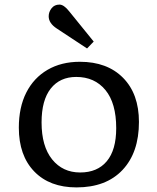

<svg xmlns="http://www.w3.org/2000/svg" viewBox="-20 -802 683 836"><path d="M313 14Q196 14 129 -55.5Q62 -125 62 -246Q62 -335 94.5 -399Q127 -463 187 -498Q247 -533 328 -533Q447 -533 516 -463Q585 -393 585 -271Q585 -138 513.5 -62Q442 14 313 14ZM329 -51Q404 -51 445 -100Q486 -149 486 -244Q486 -353 439 -410Q392 -467 312 -467Q241 -467 201 -416.5Q161 -366 161 -269Q161 -165 207 -108Q253 -51 329 -51ZM359 -591 227 -678Q192 -701 192 -731Q192 -750 204.5 -766Q217 -782 239 -782Q258 -782 281 -753L388 -621Z"/></svg>

Font: Literata 7pt
Style: Regular
Weight: 400
Designer: Latin by Veronika Burian and Jose Scaglione. Greek by Irene Vlachou. Cyrillic by Vera Evstafieva.
Foundry: TypeTogether
Version: Version 3.002